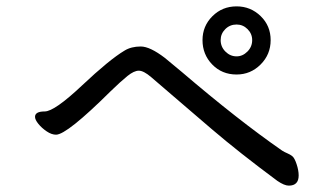

<svg xmlns="http://www.w3.org/2000/svg" viewBox="-20 -684 1040 603"><path d="M887 -101Q918 -101 918 -133Q918 -149 911.5 -168.5Q905 -188 898 -193.5Q891 -199 882.5 -202.5Q874 -206 866 -211Q729 -306 551 -458L498 -502Q451 -538 422 -538Q392 -538 371 -525Q324 -497 237.5 -415.5Q151 -334 120.5 -334Q90 -334 90 -317Q90 -308 100.5 -295Q111 -282 126.5 -271.5Q142 -261 156 -261Q190 -261 328 -398Q360 -429 380.5 -445.5Q401 -462 416 -462Q431 -462 454.5 -442Q478 -422 518.5 -387Q559 -352 645 -278.5Q731 -205 851 -116Q873 -101 887 -101ZM723 -507Q703 -507 688 -522Q673 -537 673 -558Q673 -578 687.5 -592.5Q702 -607 723 -607Q743 -607 757.5 -592.5Q772 -578 772 -558Q772 -537 757 -522Q742 -507 723 -507ZM723 -450Q767 -450 798.5 -481.5Q830 -513 830 -558Q830 -603 798.5 -633.5Q767 -664 723 -664Q678 -664 647 -633Q616 -602 616 -558Q616 -513 646.5 -481.5Q677 -450 723 -450Z"/></svg>

Font: LXGW WenKai TC
Style: Bold
Weight: 700
Designer: LXGW / Fontworks Inc.
Foundry: LXGW / Fontworks Inc.
Version: Version 1.330;April 28, 2024